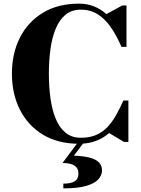

<svg xmlns="http://www.w3.org/2000/svg" viewBox="-20 -780 774 1055"><path d="M414.5 10Q298.5 10 216 -40Q133.5 -90 89.5 -177Q45.5 -264 45.5 -375Q45.5 -486.5 89.5 -573.2Q133.5 -660 216 -710Q298.5 -760 414.5 -760Q459 -760 496.5 -745Q534 -730 564.5 -702.5L652 -750H675V-522.5H647.5Q620.5 -585 588.5 -631Q556.5 -677 516.2 -702Q476 -727 424.5 -727Q373 -727 338.8 -698Q304.5 -669 284.8 -619.2Q265 -569.5 256.8 -506.5Q248.5 -443.5 248.5 -375Q248.5 -307 256.8 -243.8Q265 -180.5 284.8 -130.8Q304.5 -81 338.8 -52Q373 -23 424.5 -23Q473 -23 508.5 -38.5Q544 -54 570.5 -82Q597 -110 617.8 -147.2Q638.5 -184.5 658 -227.5H685.5V0H661.5L579.5 -49Q548 -21 506.5 -5.5Q465 10 414.5 10ZM328 255V229Q372.5 229 391.8 215.2Q411 201.5 411 175Q411 150 398 137.2Q385 124.5 365 120Q345 115.5 323.5 115.5L412 -3H445L386 75.5Q435.5 77 470 85.5Q504.5 94 522.5 111.2Q540.5 128.5 540.5 156.5Q540.5 181.5 521.5 204Q502.5 226.5 456.2 240.8Q410 255 328 255Z"/></svg>

Font: Bodoni Moda 9pt ExtraBold
Style: Regular
Weight: 800
Designer: Owen Earl
Foundry: indestructible type
Version: Version 2.005